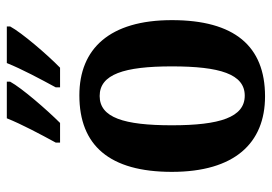

<svg xmlns="http://www.w3.org/2000/svg" viewBox="-140 -666 816 577"><g transform="rotate(-90 268.5 -378.0)"><path d="M294 -619V-606H353C393 -645 458 -721 477 -756V-766H367C349 -721 319 -665 294 -619ZM128 -619V-606H187C226 -645 292 -721 311 -756V-766H201C183 -721 153 -665 128 -619ZM267 10C418 10 496 -82 496 -270C496 -457 410 -548 270 -548C119 -548 40 -457 40 -270C40 -82 126 10 267 10ZM269 -51C204 -51 180 -126 180 -270C180 -414 203 -487 268 -487C333 -487 357 -414 357 -270C357 -126 334 -51 269 -51Z"/></g></svg>

Font: Noto Serif Myanmar Condensed
Style: Bold
Weight: 700
Width: 3
Designer: Ben Mitchell and the Monotype Design Team
Foundry: Monotype Imaging Inc.
Version: Version 2.106